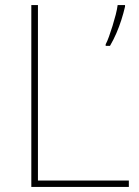

<svg xmlns="http://www.w3.org/2000/svg" viewBox="-20 -734 546 754"><path d="M103 0V-714H129V-25H486V0ZM471 -708Q465 -682 456.5 -655.5Q448 -629 437 -603.5Q426 -578 412 -554H395V-560Q401 -571 408 -590.5Q415 -610 422 -632.5Q429 -655 434.5 -676.5Q440 -698 442 -714H471Z"/></svg>

Font: Noto Sans Thai Thin
Style: Regular
Weight: 250
Designer: Monotype Design Team
Foundry: Monotype Imaging Inc.
Version: Version 2.001